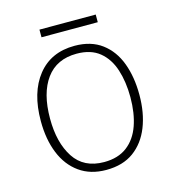

<svg xmlns="http://www.w3.org/2000/svg" viewBox="-100 -730 747 824"><g transform="rotate(-15 273.5 -318.0)"><path d="M492 -265Q492 -185 467.5 -123Q443 -61 394.5 -25.5Q346 10 272 10Q202 10 153 -25Q104 -60 79 -122Q54 -184 54 -265Q54 -392 113 -466Q172 -540 277 -540Q350 -540 398 -504Q446 -468 469 -406Q492 -344 492 -265ZM95 -265Q95 -158 138.5 -91.5Q182 -25 272 -25Q334 -25 374 -55.5Q414 -86 433 -140Q452 -194 452 -265Q452 -333 434.5 -387.5Q417 -442 378.5 -473.5Q340 -505 277 -505Q188 -505 141.5 -441.5Q95 -378 95 -265ZM400 -646V-612H150V-646Z"/></g></svg>

Font: Noto Sans Disp ExtLt
Style: Regular
Weight: 200
Designer: Monotype Design Team
Foundry: Monotype Imaging Inc.
Version: Version 2.000;GOOG;noto-source:20170915:90ef993387c0